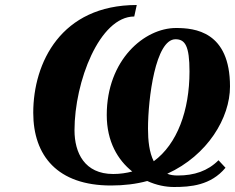

<svg xmlns="http://www.w3.org/2000/svg" viewBox="-20 -727 940 768"><path d="M113 -276C113 -104 210 15 424 15C476 15 525 9 569 -3C606 14 643 21 676 21C741 21 823 15 882 -56L854 -86C811 -43 757 -25 691 -25C675 -25 661 -27 649 -32C811 -106 900 -256 900 -381C900 -602 758 -615 684 -615C558 -615 407 -488 407 -267C407 -161 451 -87 509 -41C486 -35 460 -31 433 -31C318 -31 278 -116 278 -206C278 -400 378 -661 517 -661L527 -707C224 -707 113 -476 113 -276ZM572 -212C572 -334 602 -570 682 -570C720 -570 738 -544 738 -441C738 -285 689 -151 595 -82C577 -117 572 -165 572 -212Z"/></svg>

Font: Heuristica
Style: Bold Italic
Weight: 700
Italic angle: -13°
Version: Version 1.0.1